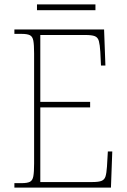

<svg xmlns="http://www.w3.org/2000/svg" viewBox="-20 -847 575 867"><path d="M45 0V-20H78Q103 -20 115 -26Q127 -32 130.5 -51Q134 -70 134 -108V-606Q134 -645 130.5 -663.5Q127 -682 115 -688Q103 -694 78 -694H45V-714H450L456 -551H436L433 -613Q431 -645 426.5 -661.5Q422 -678 408.5 -683.5Q395 -689 366 -689H162V-387H387V-362H162V-25H398Q426 -25 439 -30.5Q452 -36 456.5 -50.5Q461 -65 463 -94L467 -163H487L481 0ZM147 -801V-827H411V-801Z"/></svg>

Font: Noto Serif Georgian SemiCondensed Thin
Style: Regular
Weight: 100
Width: 4
Designer: Monotype Design Team, Akaki Razmadze
Foundry: Google LLC
Version: Version 2.003; ttfautohint (v1.8.4.7-5d5b)